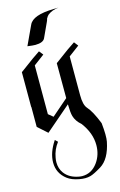

<svg xmlns="http://www.w3.org/2000/svg" viewBox="-152 -764 727 1163"><g transform="rotate(-15 211.5 -182.0)"><path d="M414.2 158.4Q393.2 262.6 334.2 298.9Q287.4 327.4 264.2 333.7Q233.7 342.1 193.2 334.2Q147.9 325.8 121.1 305.3Q66.8 263.7 66.8 196.8Q66.8 134.7 112.1 66.8L128.4 82.1Q97.4 122.6 89.5 170.5Q86.3 185.8 86.3 199.5Q86.3 239.5 107.9 268.9Q137.4 308.4 195.8 318.9Q207.4 321.1 216.8 321.1Q275.8 321.1 313.7 268.9Q347.4 222.1 347.4 161.1Q347.4 85.3 293.7 14.7Q262.1 -12.1 252.1 -46.3Q245.8 -67.9 244.7 -121.6L86.3 14.7L26.8 -38.4V-163.7H25.8V-381.6L111.6 -444.7L158.4 -476.8L178.9 -451.1L112.1 -401.1V-342.1Q112.1 -341.6 112.1 -337.4Q112.1 -337.4 112.1 -331.1V-95.3L141.6 -71.1L244.7 -160.5L244.2 -379.5L330 -442.6L377.4 -474.7L397.4 -448.9L330.5 -398.9V-155.8Q330.5 -94.2 351.6 -71.1Q380.5 -39.5 412.6 41.6Q421.1 123.2 414.2 158.4ZM341.1 -702.1Q301.6 -698.4 273.7 -677.4Q266.3 -672.1 256.8 -654.7Q256.8 -649.5 251.1 -637.4L208.4 -544.7Q196.8 -520.5 148.4 -520Q132.1 -520 98.9 -524.7L155.3 -645.8Q179.5 -698.9 310.5 -701.6Z"/></g></svg>

Font: MM Bagan
Style: Regular
Weight: 400
Designer: Khon Soe Zaw Thu
Version: Version 1.00 July 10, 2016, initial release